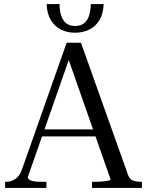

<svg xmlns="http://www.w3.org/2000/svg" viewBox="-20 -919 720 939"><path d="M177 -286H468L469 -252H163ZM303 -663 328 -659 116 -53Q116 -47 121 -42Q126 -37 139.5 -33.5Q153 -30 179 -30H207V0H5V-30H12Q35 -30 55.5 -44Q76 -58 87 -89L306 -710H376L606 -64Q614 -42 630.5 -36Q647 -30 669 -30H674V0H430V-30H446Q463 -30 480.5 -31.5Q498 -33 509.5 -35.5Q521 -38 521 -41ZM347 -759Q309 -759 278.5 -774Q248 -789 229 -820Q210 -851 208 -899H271Q272 -860 281.5 -836.5Q291 -813 307.5 -802.5Q324 -792 347 -792Q371 -792 387.5 -802.5Q404 -813 413.5 -836.5Q423 -860 424 -899H487Q485 -851 466 -820Q447 -789 416 -774Q385 -759 347 -759Z"/></svg>

Font: Roboto Serif 144pt
Style: Regular
Weight: 400
Version: Version 1.008